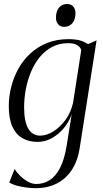

<svg xmlns="http://www.w3.org/2000/svg" viewBox="-20 -716 526 983"><path d="M387.5 45Q380 92 361.8 129.2Q343.5 166.5 314.8 193Q286 219.5 247.5 233.5Q209 247.5 161.5 247.5Q144.5 247.5 118.8 244.5Q93 241.5 68 235Q43 228.5 27.5 218L55 149Q65.5 167 83.8 184.8Q102 202.5 123.5 214.2Q145 226 165.5 226Q202.5 226 233.8 206.5Q265 187 287.5 143.5Q310 100 321.5 28.5L347 -131Q334.5 -94 308 -61.5Q281.5 -29 246.2 -9.2Q211 10.5 172 10.5Q128 10.5 94.8 -8.5Q61.5 -27.5 43.2 -68Q25 -108.5 25 -172Q25 -223 37.8 -272.5Q50.5 -322 75.2 -366Q100 -410 136.8 -443.5Q173.5 -477 221.8 -496.2Q270 -515.5 329.5 -515.5Q366.5 -515.5 388.8 -509.2Q411 -503 430.5 -490L474.5 -509.5ZM396 -460Q390.5 -476.5 373.8 -485.8Q357 -495 329.5 -495Q283.5 -495 247 -475.8Q210.5 -456.5 183.5 -423.5Q156.5 -390.5 138.8 -348.2Q121 -306 112.2 -259.2Q103.5 -212.5 103.5 -167Q103.5 -128.5 109.2 -101Q115 -73.5 125.8 -55.8Q136.5 -38 151.8 -29.8Q167 -21.5 186 -21.5Q218 -21.5 252.5 -42.8Q287 -64 314.8 -101.8Q342.5 -139.5 354 -189ZM308.5 -578.5Q288.5 -578.5 277.5 -592Q266.5 -605.5 266.5 -624.5Q266.5 -658.5 282.2 -677Q298 -695.5 323 -695.5Q344.5 -695.5 355.5 -682Q366.5 -668.5 366.5 -649.5Q366.5 -616 350.5 -597.2Q334.5 -578.5 308.5 -578.5Z"/></svg>

Font: Merriweather 144pt Light
Style: Italic
Weight: 300
Italic angle: -7.8°
Version: Version 2.101